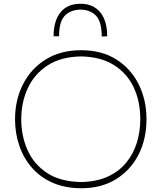

<svg xmlns="http://www.w3.org/2000/svg" viewBox="-20 -992 859 1021"><path d="M413 9Q327 9 261 -19.8Q195 -48.5 150.2 -99.5Q105.5 -150.5 82.8 -216.8Q60 -283 60 -358Q60 -461.5 102.8 -544.8Q145.5 -628 224.2 -676.5Q303 -725 411 -725Q521 -725 598.8 -675.8Q676.5 -626.5 717.8 -543.2Q759 -460 759 -358Q759 -253 716.8 -170Q674.5 -87 596.8 -39Q519 9 413 9ZM411 -24Q494 -25.5 553.5 -53Q613 -80.5 651.2 -127.2Q689.5 -174 707.8 -233.5Q726 -293 726 -358Q726 -452.5 691 -527.2Q656 -602 586 -646Q516 -690 411 -692Q302.5 -690 232 -643.5Q161.5 -597 127.2 -521.8Q93 -446.5 93 -358Q93 -269 126.5 -193.8Q160 -118.5 230.2 -72.2Q300.5 -26 411 -24ZM521 -798Q521 -875.5 491.5 -907.5Q462 -939.5 408 -941Q353.5 -939.5 323.8 -907.5Q294 -875.5 294 -799H265Q265 -881.5 302 -926.8Q339 -972 408 -972Q475.5 -972 512.8 -926.8Q550 -881.5 550 -799Z"/></svg>

Font: Commissioner Flair Thin
Style: Regular
Weight: 100
Designer: Kostas Bartsokas
Foundry: Kostas Bartsokas
Version: Version 1.000; ttfautohint (v1.8.3)